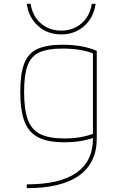

<svg xmlns="http://www.w3.org/2000/svg" viewBox="-20 -764 640 1004"><path d="M120 200Q293 200 379.5 139.5Q466 79 466 -40V-498L478 -480Q444 -495 401 -502.5Q358 -510 307 -510Q229 -510 185.5 -490Q142 -470 124 -421Q106 -372 106 -284Q106 -192 125.5 -138.5Q145 -85 191 -62.5Q237 -40 316 -40Q362 -40 402 -47Q442 -54 477 -68L484 -49Q452 -36 410.5 -28Q369 -20 316 -20Q231 -20 180.5 -45.5Q130 -71 108 -129Q86 -187 86 -284Q86 -378 106.5 -431.5Q127 -485 175 -507.5Q223 -530 307 -530Q413 -530 486 -498V-40Q486 88 393.5 154Q301 220 120 220ZM300 -584Q229 -584 179.5 -628Q130 -672 120 -744H140Q150 -680 193.5 -642Q237 -604 300 -604Q363 -604 406.5 -642Q450 -680 460 -744H480Q470 -672 420.5 -628Q371 -584 300 -584Z"/></svg>

Font: M PLUS Code Latin Expanded Thin
Style: Regular
Weight: 250
Width: 7
Designer: Coji Morishita
Foundry: UNDERFOREST DESIGN
Version: Version 1.002; ttfautohint (v1.8.3)